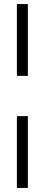

<svg xmlns="http://www.w3.org/2000/svg" viewBox="-20 -763 221 944"><path d="M63 -390V-743H117V-390ZM63 161V-192H117V161Z"/></svg>

Font: Saira UltraCondensed
Style: Regular
Weight: 400
Width: 1
Designer: Hector Gatti with collaboration of the Omnibus-Type team
Foundry: Omnibus-Type
Version: Version 1.101